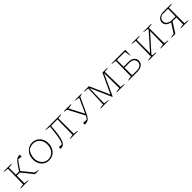

<svg xmlns="http://www.w3.org/2000/svg" viewBox="544 -2311 4103 4103"><g transform="rotate(-45 2595.5 -259.5)"><path d="M61 0V-10Q108 -23 159 -26L166 -490L61 -505V-516H295V-506Q246 -494 196 -491V-281H291L383 -416Q421 -472 457 -498.5Q493 -525 549 -525H557V-470L464 -477Q439 -453 406 -404L317 -272L512 -30L603 -12V0H491L290 -253H196V-26L295 -12V0Z M917 6Q849 6 796 -27Q743 -60 712.5 -118Q682 -176 682 -251Q682 -329 714 -390Q746 -451 801.5 -486.5Q857 -522 927 -522Q996 -522 1049.5 -488.5Q1103 -455 1133.5 -396.5Q1164 -338 1164 -263Q1164 -186 1132 -125Q1100 -64 1044.5 -29Q989 6 917 6ZM921 -22Q981 -22 1028 -53Q1075 -84 1102 -138Q1129 -192 1129 -262Q1129 -329 1103.5 -381Q1078 -433 1031.5 -462.5Q985 -492 923 -492Q886 -492 849 -480.5Q812 -469 781 -447Q749 -401 732.5 -351.5Q716 -302 716 -252Q716 -187 742.5 -134.5Q769 -82 815.5 -52Q862 -22 921 -22Z M1263 5V-50L1350 -45Q1370 -78 1385 -128.5Q1400 -179 1411.5 -256Q1423 -333 1434 -448L1438 -490L1325 -505V-516H1789V-506Q1772 -501 1747 -497Q1722 -493 1690 -491V-26L1789 -12V0H1555V-8Q1583 -17 1605.5 -21Q1628 -25 1653 -26L1660 -488H1465Q1456 -346 1441.5 -250Q1427 -154 1404.5 -97Q1382 -40 1347.5 -16.5Q1313 7 1263 5Z M1994 5V-49L2094 -41Q2107 -53 2120 -70.5Q2133 -88 2147 -118L1952 -490L1877 -504V-516H2098V-508Q2076 -500 2049.5 -494.5Q2023 -489 1992 -487L2164 -155L2316 -487L2215 -504V-516H2414V-508Q2396 -502 2380.5 -497Q2365 -492 2348 -489L2182 -131Q2151 -63 2112.5 -29Q2074 5 2003 5Z M3102 -26 3204 -12V0H2965V-10Q2991 -18 3016 -21.5Q3041 -25 3066 -26L3063 -485L2839 0H2828L2617 -480L2607 -26L2720 -12V0H2474V-10Q2526 -23 2575 -26L2592 -490L2483 -505V-516H2635L2836 -62L3047 -516H3195V-506Q3175 -502 3148.5 -497.5Q3122 -493 3094 -491Z M3320 0V-10Q3340 -18 3365 -21.5Q3390 -25 3418 -26L3425 -490L3320 -505V-516H3735L3733 -352H3724L3699 -488H3455V-285H3606Q3684 -285 3731 -247Q3778 -209 3778 -144Q3778 -78 3726 -39Q3674 0 3586 0ZM3455 -27H3632Q3685 -38 3714.5 -67.5Q3744 -97 3744 -140Q3744 -198 3707 -227.5Q3670 -257 3599 -257H3455Z M3924 0V-10Q3949 -17 3974 -21Q3999 -25 4022 -26L4029 -490L3924 -505V-516H4158V-506Q4135 -501 4110 -497Q4085 -493 4059 -491V-89L4395 -468V-490L4282 -505V-516H4523V-506Q4501 -501 4476 -497Q4451 -493 4425 -491V-26L4523 -12V0H4290V-10Q4316 -17 4340.5 -21Q4365 -25 4388 -26L4394 -424L4059 -48V-26L4158 -12V0Z M4622 0V-12L4710 -29L4844 -237Q4781 -248 4741 -283Q4701 -318 4701 -376Q4701 -414 4722.5 -446Q4744 -478 4784 -497Q4824 -516 4879 -516H5130V-506Q5110 -502 5086.5 -497.5Q5063 -493 5031 -491V-26L5130 -12V0H4899V-10Q4925 -16 4948 -20.5Q4971 -25 4994 -26L4997 -232H4881L4734 0ZM4891 -259H4998L5001 -489H4816Q4780 -472 4757 -445Q4734 -418 4734 -373Q4734 -336 4756 -310.5Q4778 -285 4814 -272Q4850 -259 4891 -259Z"/></g></svg>

Font: Piazzolla SC Thin
Style: Regular
Weight: 100
Designer: Juan Pablo del Peral
Foundry: Huerta Tipografica
Version: Version 1.330